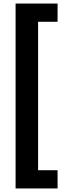

<svg xmlns="http://www.w3.org/2000/svg" viewBox="-20 -820 381 1084"><path d="M68 244V-800H305V-697H195V141H305V244Z"/></svg>

Font: Noto Sans Tamil
Style: Regular
Weight: 400
Designer: Jelle Bosma - Monotype Design Team
Foundry: Monotype Imaging Inc.
Version: Version 2.003